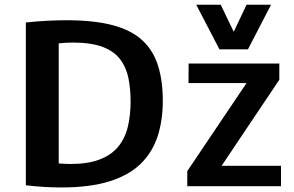

<svg xmlns="http://www.w3.org/2000/svg" viewBox="-20 -802 1267 827"><path d="M244.1 5.4Q209.5 5.4 171.1 3.2Q132.8 1 91.3 -3.9V-705.1Q139.6 -710.4 183.6 -712.6Q227.5 -714.8 266.6 -714.8Q385.7 -714.8 465.8 -693.4Q545.9 -671.9 593 -628.4Q640.1 -585 660.6 -519.5Q681.2 -454.1 681.2 -367.2Q681.2 -284.2 659.2 -215.8Q637.2 -147.5 587.4 -97.9Q537.6 -48.3 453.4 -21.5Q369.1 5.4 244.1 5.4ZM282.2 -95.7Q358.9 -95.7 409.2 -115Q459.5 -134.3 488.8 -169.7Q518.1 -205.1 530.3 -254.6Q542.5 -304.2 542.5 -364.7Q542.5 -418.9 533.2 -465.3Q523.9 -511.7 498 -546.1Q472.2 -580.6 422.9 -599.6Q373.5 -618.7 293 -618.7Q279.3 -618.7 264.6 -617.9Q250 -617.2 232.9 -615.2V-98.1Q246.6 -97.2 258.8 -96.4Q271 -95.7 282.2 -95.7ZM786.6 0V-64.9L1042 -444.3H792L792.5 -528.3H1183.1V-458.5L934.6 -87.9H1190.4V0ZM925.3 -589.4 825.2 -781.7H930.7L986.8 -665L1042 -781.7H1147.5L1047.9 -589.4Z"/></svg>

Font: Comme SemiBold
Style: Regular
Weight: 600
Version: Version 1.000;gftools[0.9.27]